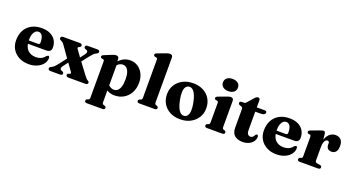

<svg xmlns="http://www.w3.org/2000/svg" viewBox="-58 -1515 4620 2515"><g transform="rotate(20 2252.5 -258.0)"><path d="M516 -299Q516 -268.5 499 -252Q482 -235.5 450.5 -235.5H146V-280H315Q341 -280 341 -304.5Q341 -369.5 321.8 -400.2Q302.5 -431 270.5 -431Q246 -431 227.2 -415Q208.5 -399 197.5 -367.8Q186.5 -336.5 186.5 -291Q186.5 -197 229.8 -151.5Q273 -106 346 -106Q385 -106 415.2 -119Q445.5 -132 467.5 -160Q479 -171 485.2 -175Q491.5 -179 497.5 -179Q506.5 -179 510.5 -170.5Q514.5 -162 514.5 -150Q513.5 -106.5 484.5 -69.2Q455.5 -32 404.8 -9.5Q354 13 288 13Q213.5 13 155.2 -17Q97 -47 63.2 -100.8Q29.5 -154.5 29.5 -227Q29.5 -305.5 61 -364.8Q92.5 -424 151.8 -457.2Q211 -490.5 294 -490.5Q366 -490.5 415.5 -465.8Q465 -441 490.5 -398Q516 -355 516 -299Z M764.5 -261 811.5 -237 718.5 -113Q703 -91.5 705.8 -76.2Q708.5 -61 726.5 -54L739.5 -50Q749 -46 753.5 -40.2Q758 -34.5 758 -26Q758 -14.5 749.5 -7.5Q741 -0.5 726.5 -0.5H588.5Q574 -0.5 565.8 -7.5Q557.5 -14.5 557.5 -26Q557.5 -34.5 562.5 -40.8Q567.5 -47 580 -53.5Q596 -60.5 608.5 -70Q621 -79.5 635 -95.2Q649 -111 668 -135.5ZM829.5 -389.5 916.5 -269 923.5 -260.5 1047.5 -95.5Q1063 -75 1072.5 -65.8Q1082 -56.5 1092.5 -51.5Q1102.5 -46 1107 -40Q1111.5 -34 1111.5 -25.5Q1111.5 -14 1103 -7Q1094.5 0 1079.5 0H840Q824.5 0 816 -7Q807.5 -14 807.5 -26Q807.5 -34.5 811.5 -40Q815.5 -45.5 824 -48.5L837.5 -52Q851 -56 852 -64.2Q853 -72.5 842 -87.5L753 -212L745.5 -221.5L629.5 -385.5Q617 -403.5 606.2 -411.2Q595.5 -419 583 -424Q570.5 -428.5 566.2 -434.8Q562 -441 562 -451.5Q562 -463.5 570.5 -470.5Q579 -477.5 594 -477.5H828.5Q843 -477.5 851.5 -470.8Q860 -464 860 -452Q860 -443.5 856.5 -438Q853 -432.5 846 -428.5L833 -422.5Q821 -417.5 820.5 -410.2Q820 -403 829.5 -389.5ZM898.5 -219 851.5 -243 943 -364.5Q959.5 -386 956.8 -401.5Q954 -417 935.5 -423.5L922.5 -428Q913 -432 908.5 -437.8Q904 -443.5 904 -452Q904 -464 912.5 -470.8Q921 -477.5 935.5 -477.5H1073.5Q1088.5 -477.5 1096.5 -470.8Q1104.5 -464 1104.5 -452Q1104.5 -443 1099.5 -437Q1094.5 -431 1082 -424.5Q1058 -414.5 1040.5 -396.8Q1023 -379 994 -342.5Z M1370.5 -451.5V-401L1378 -385.5V141.5Q1378 159 1381.8 166.8Q1385.5 174.5 1393.5 177.5L1412.5 182.5Q1423 186.5 1427.8 193Q1432.5 199.5 1432.5 208Q1432.5 219.5 1424.8 226.2Q1417 233 1400 233H1183.5Q1167 233 1159.2 226.2Q1151.5 219.5 1151.5 208Q1151.5 199.5 1156.2 193.2Q1161 187 1171 182.5L1186.5 177.5Q1195 174.5 1198.5 166.8Q1202 159 1202 141.5V-354Q1202 -368 1198 -374.2Q1194 -380.5 1185.5 -382.5L1167 -385Q1157 -388 1152.8 -393.2Q1148.5 -398.5 1148.5 -407Q1148.5 -417 1154 -422.5Q1159.5 -428 1175 -434.5L1270.5 -473.5Q1291.5 -482.5 1305.2 -486Q1319 -489.5 1330 -489.5Q1350.5 -489.5 1360.5 -478.8Q1370.5 -468 1370.5 -451.5ZM1345.5 -320 1317 -351Q1358 -416.5 1410.2 -453.5Q1462.5 -490.5 1528 -490.5Q1587.5 -490.5 1634 -460.2Q1680.5 -430 1707.5 -376.5Q1734.5 -323 1734.5 -253.5Q1734.5 -173 1702 -113Q1669.5 -53 1613.5 -20Q1557.5 13 1487 13Q1427.5 13 1382 -13.5Q1336.5 -40 1305.5 -93L1349 -125.5Q1373 -88.5 1398.5 -71.5Q1424 -54.5 1453.5 -54.5Q1482.5 -54.5 1504.8 -73.2Q1527 -92 1539.8 -131.8Q1552.5 -171.5 1552.5 -235Q1552.5 -294 1539.8 -331.2Q1527 -368.5 1505.2 -386.2Q1483.5 -404 1455 -404Q1423.5 -404 1396.2 -383.8Q1369 -363.5 1345.5 -320Z M2025 -711V-91.5Q2025 -74 2028.5 -66.2Q2032 -58.5 2040.5 -55.5L2055.5 -50.5Q2066 -46.5 2070.8 -40Q2075.5 -33.5 2075.5 -25Q2075.5 -13.5 2067.8 -6.8Q2060 0 2043 0H1830.5Q1813.5 0 1805.8 -6.8Q1798 -13.5 1798 -25Q1798 -33.5 1802.8 -40Q1807.5 -46.5 1818 -50.5L1833.5 -55.5Q1841.5 -58.5 1845.2 -66.2Q1849 -74 1849 -91.5V-614Q1849 -628 1845 -634Q1841 -640 1832.5 -642L1813.5 -645Q1804 -647.5 1799.5 -653Q1795 -658.5 1795 -667Q1795 -677 1800.8 -683Q1806.5 -689 1822 -694.5L1925 -733.5Q1948 -742 1961.2 -745.5Q1974.5 -749 1985 -749Q2005 -749 2015 -738.5Q2025 -728 2025 -711Z M2405.5 -490.5Q2486.5 -490.5 2547.5 -458.5Q2608.5 -426.5 2642.2 -369.5Q2676 -312.5 2676 -237Q2676 -166.5 2640.8 -109.8Q2605.5 -53 2543.2 -20Q2481 13 2399 13Q2318.5 13 2257.5 -19.2Q2196.5 -51.5 2162.5 -108.5Q2128.5 -165.5 2128.5 -240Q2128.5 -312 2163.8 -368.5Q2199 -425 2261.2 -457.8Q2323.5 -490.5 2405.5 -490.5ZM2441.5 -48.5Q2468 -53.5 2483.5 -77.5Q2499 -101.5 2501.2 -145.5Q2503.5 -189.5 2490.5 -254.5Q2478 -318 2459 -358.5Q2440 -399 2415.5 -416.8Q2391 -434.5 2363.5 -429Q2337 -424 2321.5 -400Q2306 -376 2304 -332Q2302 -288 2314.5 -223Q2326.5 -160 2345.8 -119.2Q2365 -78.5 2389.2 -61Q2413.5 -43.5 2441.5 -48.5Z M2967.5 -451.5V-91.5Q2967.5 -74 2971.2 -66.2Q2975 -58.5 2983.5 -55.5L2998.5 -50.5Q3009 -46.5 3013.5 -40Q3018 -33.5 3018 -25Q3018 -13.5 3010.2 -6.8Q3002.5 0 2986 0H2773Q2756.5 0 2748.8 -6.8Q2741 -13.5 2741 -25Q2741 -33.5 2745.8 -39.8Q2750.5 -46 2760.5 -50.5L2776 -55.5Q2784.5 -58.5 2788.2 -66.2Q2792 -74 2792 -91.5V-354Q2792 -368 2787.8 -374.2Q2783.5 -380.5 2775 -382.5L2756.5 -385Q2746.5 -388 2742.2 -393.2Q2738 -398.5 2738 -407Q2738 -417 2743.8 -423Q2749.5 -429 2765 -435L2868 -473.5Q2891 -482 2904.2 -485.8Q2917.5 -489.5 2927.5 -489.5Q2947.5 -489.5 2957.5 -478.8Q2967.5 -468 2967.5 -451.5ZM2869 -549.5Q2821 -549.5 2792.8 -572.8Q2764.5 -596 2764.5 -635.5Q2764.5 -674.5 2792.8 -697.2Q2821 -720 2869 -720Q2917 -720 2945.2 -697.2Q2973.5 -674.5 2973.5 -635.5Q2973.5 -596 2945.2 -572.8Q2917 -549.5 2869 -549.5Z M3096 -421 3076 -427.5Q3064.5 -432 3059.5 -438Q3054.5 -444 3054.5 -452.5Q3054.5 -464.5 3062.5 -471Q3070.5 -477.5 3084 -477.5H3113Q3123.5 -477.5 3131.8 -482Q3140 -486.5 3150.5 -499L3219.5 -578.5Q3232.5 -593 3244.2 -600Q3256 -607 3267.5 -607Q3279.5 -607 3286.5 -599Q3293.5 -591 3293.5 -576V-162Q3293.5 -126 3306.8 -107.2Q3320 -88.5 3344 -88.5Q3362.5 -88.5 3372.8 -96.8Q3383 -105 3389.2 -115.8Q3395.5 -126.5 3401.8 -135Q3408 -143.5 3418.5 -144Q3427 -144 3432 -138Q3437 -132 3437 -118Q3437 -82.5 3415.8 -53Q3394.5 -23.5 3357 -5.8Q3319.5 12 3271.5 12Q3198.5 12 3158.2 -23.5Q3118 -59 3118 -131.5V-390Q3118 -404 3112.8 -410.2Q3107.5 -416.5 3096 -421ZM3229.5 -418V-477.5H3403.5Q3417 -477.5 3424.8 -471.8Q3432.5 -466 3432.5 -455.5Q3432.5 -439.5 3417 -428.8Q3401.5 -418 3366 -418Z M3970 -299Q3970 -268.5 3953 -252Q3936 -235.5 3904.5 -235.5H3600V-280H3769Q3795 -280 3795 -304.5Q3795 -369.5 3775.8 -400.2Q3756.5 -431 3724.5 -431Q3700 -431 3681.2 -415Q3662.5 -399 3651.5 -367.8Q3640.5 -336.5 3640.5 -291Q3640.5 -197 3683.8 -151.5Q3727 -106 3800 -106Q3839 -106 3869.2 -119Q3899.5 -132 3921.5 -160Q3933 -171 3939.2 -175Q3945.5 -179 3951.5 -179Q3960.5 -179 3964.5 -170.5Q3968.5 -162 3968.5 -150Q3967.5 -106.5 3938.5 -69.2Q3909.5 -32 3858.8 -9.5Q3808 13 3742 13Q3667.5 13 3609.2 -17Q3551 -47 3517.2 -100.8Q3483.5 -154.5 3483.5 -227Q3483.5 -305.5 3515 -364.8Q3546.5 -424 3605.8 -457.2Q3665 -490.5 3748 -490.5Q3820 -490.5 3869.5 -465.8Q3919 -441 3944.5 -398Q3970 -355 3970 -299Z M4241.5 -269Q4241.5 -343.5 4261.8 -392.8Q4282 -442 4315.5 -466.2Q4349 -490.5 4387.5 -490.5Q4438 -490.5 4465 -461.2Q4492 -432 4492 -374.5Q4492 -319.5 4469.5 -293Q4447 -266.5 4411.5 -266.5Q4375.5 -266.5 4357 -285.5Q4338.5 -304.5 4338.5 -338V-357.5Q4338 -372 4332 -379.2Q4326 -386.5 4312.5 -386.5Q4298.5 -386.5 4286.8 -374.8Q4275 -363 4267.5 -338.5Q4260 -314 4260 -274ZM4249 -451.5 4260 -341.5V-91.5Q4260 -76 4265.2 -69Q4270.5 -62 4287 -59L4327.5 -52Q4341 -49.5 4347.2 -43.2Q4353.5 -37 4353.5 -25.5Q4353.5 -13.5 4345 -6.8Q4336.5 0 4320.5 0H4065.5Q4049 0 4041.2 -6.8Q4033.5 -13.5 4033.5 -25Q4033.5 -33.5 4038.2 -40Q4043 -46.5 4053.5 -50.5L4068.5 -55.5Q4077 -58.5 4080.5 -66.2Q4084 -74 4084 -91.5V-352.5Q4084 -366.5 4080 -372.8Q4076 -379 4067.5 -381L4049 -383.5Q4039 -386.5 4034.8 -391.8Q4030.5 -397 4030.5 -405.5Q4030.5 -415.5 4036.2 -421.8Q4042 -428 4057.5 -433.5L4157.5 -471Q4187.5 -482.5 4200.8 -485.8Q4214 -489 4221.5 -489Q4233.5 -489 4240 -480.5Q4246.5 -472 4249 -451.5Z"/></g></svg>

Font: Fraunces
Style: Bold
Weight: 700
Version: Version 1.000;[b76b70a41]